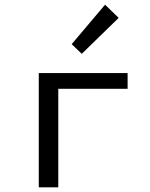

<svg xmlns="http://www.w3.org/2000/svg" viewBox="-20 -797 640 817"><path d="M145 0V-486H523V-419H228V0ZM328 -568 285 -609 427 -777 485 -721Z"/></svg>

Font: Source Code Variable
Style: Regular
Weight: 400
Monospace: yes
Designer: Paul D. Hunt, Teo Tuominen
Foundry: Adobe Systems Incorporated
Version: Version 1.010;hotconv 1.0.106;makeotfexe 2.5.65593